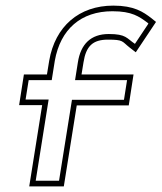

<svg xmlns="http://www.w3.org/2000/svg" viewBox="-20 -663 575 683"><path d="M48 -289H130L84 0H207L253 -288H438L455 -398H270L277 -441C286 -499 310 -522 364 -522C420 -522 413 -516 441 -494L463 -477L535 -585L519 -598C489 -621 457 -643 383 -643C261 -643 176 -569 155 -447L147 -398H65ZM71 -309 82 -378H164L175 -447C195 -559 268 -623 380 -623C450 -623 475 -604 505 -582L508 -579L460 -507C430 -527 429 -542 367 -542C303 -542 267 -506 257 -441L247 -378H432L421 -308H236L190 -20H107L153 -309Z"/></svg>

Font: Charger Pro
Style: OlObl
Weight: 900
Designer: Jasper
Foundry: Cannot Into Space Fonts
Version: Version 1.09